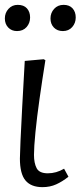

<svg xmlns="http://www.w3.org/2000/svg" viewBox="-50 -757 344 791"><path d="M125 14Q78 14 55 -13.5Q32 -41 32 -104Q32 -121 34.5 -177Q37 -233 41.5 -317.5Q46 -402 52 -506L130 -513L137 -509Q124 -428 113 -350.5Q102 -273 96 -212Q90 -151 90 -119Q90 -85 101 -64Q112 -43 147 -43Q182 -43 214 -62L232 -29Q207 -9 181.5 2.5Q156 14 125 14ZM-30 -681Q-30 -704 -15 -720.5Q0 -737 23 -737Q48 -737 61 -722.5Q74 -708 74 -685Q74 -662 59.5 -645.5Q45 -629 20 -629Q-2 -629 -16 -643.5Q-30 -658 -30 -681ZM158 -681Q158 -704 173 -720.5Q188 -737 212 -737Q236 -737 249 -722.5Q262 -708 262 -685Q262 -662 247.5 -645.5Q233 -629 209 -629Q186 -629 172 -643.5Q158 -658 158 -681Z"/></svg>

Font: Literata 12pt Light
Style: Italic
Weight: 300
Italic angle: -2°
Designer: Latin by Veronika Burian and Jose Scaglione. Greek by Irene Vlachou. Cyrillic by Vera Evstafieva
Foundry: TypeTogether
Version: Version 3.002